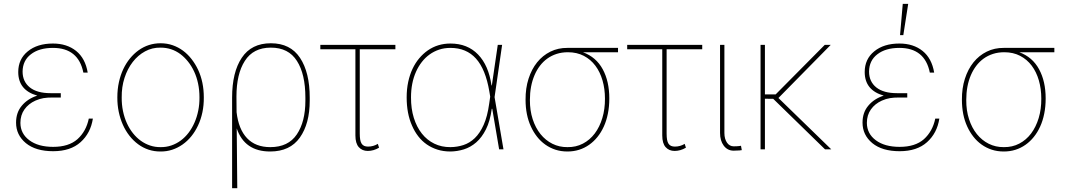

<svg xmlns="http://www.w3.org/2000/svg" viewBox="-20 -780 5582 1003"><path d="M257.8 9.9Q166.5 9.9 115.1 -32.3Q63.9 -74.9 63.9 -139.2Q63.9 -192.5 94.1 -228Q124.3 -264.2 174.7 -280.5Q75.3 -308.6 75.3 -403.8Q75.3 -471.2 125 -511.7Q174.7 -552.6 256.4 -552.6Q329.5 -552.6 377.8 -513.8Q425.8 -475.1 438.2 -400.6H415.5Q389.6 -529.8 256.4 -529.8Q184.3 -529.8 141.3 -496.4Q98.7 -463.8 98 -406.2Q98 -353.7 136 -323.2Q173.7 -293.3 243.6 -293.3H297.6V-270.6H254.3Q240.8 -270.6 229.4 -269.9Q218 -269.2 207.4 -267.4Q196.7 -265.6 186.3 -262.4Q175.8 -259.2 164.8 -254.3Q128.6 -237.9 107.6 -208.3Q86.6 -178.6 86.6 -137.8Q87 -81.7 133.5 -47.2Q179.7 -12.8 257.8 -12.8Q339.1 -12.8 384.6 -52.9Q430 -93.8 443.9 -160.5H465.2Q453.5 -84.5 400.9 -37.3Q348.4 9.9 257.8 9.9Z M592.7 0ZM818.9 11.4Q786.2 11.7 756.6 2Q726.9 -7.8 701.9 -26.3Q676.8 -44.7 656.4 -70.7Q636 -96.6 622 -128Q608 -159.4 600.3 -195.8Q592.7 -232.2 593 -271.3Q593 -313.6 601.2 -350.7Q609.4 -387.8 623.9 -418.7Q638.5 -449.6 658.7 -474.4Q679 -499.3 703.5 -517Q755 -554 818.9 -554Q852.6 -554 882.1 -543.7Q911.6 -533.4 936.3 -515.1Q960.9 -496.8 980.8 -471.2Q1000.7 -445.7 1014.9 -415.5Q1044.7 -351.6 1044.7 -271.3Q1045.1 -230.1 1037.3 -193.2Q1029.5 -156.2 1014.7 -124.8Q1000 -93.4 979.4 -68Q958.8 -42.6 933.4 -24.9Q908 -7.1 879.1 2.3Q850.1 11.7 818.9 11.4ZM818.9 -11.4Q848.4 -11 875 -20.1Q901.6 -29.1 924.4 -46Q947.1 -62.9 965.2 -86.6Q983.3 -110.4 996.1 -139.6Q1008.9 -168.7 1015.6 -202.1Q1022.4 -235.4 1022 -271.3Q1022 -310 1014.7 -343.9Q1007.5 -377.8 994.1 -406.4Q980.8 -435 962.5 -457.9Q944.2 -480.8 922.6 -497.2Q876.8 -531.2 818.9 -531.2Q775.2 -532 737.9 -511.7Q700.6 -491.5 673.3 -456.1Q646 -420.8 630.5 -373.2Q615.1 -325.6 615.8 -271.3Q615.4 -233.7 622.5 -199.6Q629.6 -165.5 642.8 -136.5Q655.9 -107.6 674.5 -84.2Q693.2 -60.7 715.7 -44.6Q738.3 -28.4 764.4 -19.7Q790.5 -11 818.9 -11.4Z M1219.5 203.1H1192.5V-269.9Q1192.5 -402.7 1242.9 -478Q1293.3 -554 1394.9 -554Q1496.8 -554 1547.2 -478Q1598 -401.6 1598 -269.9V-254.3Q1598 -134.2 1546.5 -61.4Q1495 11.4 1391.3 11.4Q1257.5 11.4 1216.6 -109.4ZM1392 -11.4Q1485.8 -11.4 1530.5 -77.8Q1575.3 -144.2 1575.3 -254.3V-269.9Q1575.3 -392.8 1531.2 -461.6Q1487.2 -531.2 1394.9 -531.2Q1302.9 -531.2 1258.9 -461.6Q1215.2 -393.5 1215.2 -275.6L1215.9 -193.9Q1226.2 -104.8 1270.6 -58.1Q1315 -11.4 1392 -11.4Z M1901.3 8.5Q1872.2 8.5 1854.4 -11.2Q1836.6 -30.9 1836.6 -72.4V-522.7H1653.4V-545.5H2045.5V-522.7H1859.4V-82.4Q1859.4 -63.2 1861.7 -50.2Q1864 -37.3 1869.3 -29.3Q1874.6 -21.3 1882.8 -17.8Q1891 -14.2 1902.7 -14.2Q1930 -14.2 1953.8 -28.4L1960.2 -8.5Q1931.5 8.5 1901.3 8.5Z M2333.1 11.4Q2296.2 11.4 2265.3 1.6Q2234.4 -8.2 2209.2 -25.7Q2183.9 -43.3 2164.8 -68.2Q2145.6 -93 2132.5 -123.6Q2104.4 -186.4 2104.4 -271.3Q2104.4 -314.6 2112.4 -351.9Q2120.4 -389.2 2134.9 -420.1Q2149.5 -451 2169.7 -475.1Q2190 -499.3 2214.8 -516.7Q2266.7 -552.6 2333.1 -552.6Q2421.9 -552.6 2477.3 -495.4Q2532.7 -438.2 2547.6 -333.8H2549.4L2580.3 -545.5H2603L2563.6 -272.7L2610.1 0H2587.4L2551.5 -211.6H2549Q2540.1 -147 2518.6 -104.4Q2497.2 -61.8 2467.7 -36.2Q2438.2 -10.7 2403.4 0.2Q2368.6 11 2333.1 11.4ZM2333.1 -11.4Q2368.3 -11.7 2400.7 -22.2Q2433.2 -32.7 2460 -58.2Q2486.9 -83.8 2506.6 -127.7Q2526.3 -171.5 2535.5 -238.6L2540.8 -275.2L2536.2 -302.6Q2516.7 -418.3 2466.4 -474.1Q2416.2 -529.8 2333.1 -529.8Q2301.5 -529.8 2274.1 -520.8Q2246.8 -511.7 2224.1 -495.4Q2201.3 -479 2183.6 -456.1Q2165.8 -433.2 2153.4 -405.5Q2127.1 -346.9 2127.1 -271.3Q2126.8 -212.7 2141.7 -164.6Q2156.6 -116.5 2183.8 -82.2Q2210.9 -47.9 2248.9 -29.5Q2286.9 -11 2333.1 -11.4Z M2944.2 11.4Q2910.5 11.4 2881.6 2Q2852.6 -7.5 2828.5 -24.7Q2804.3 -41.9 2785.5 -65.9Q2766.7 -89.8 2753.6 -118.6Q2725.5 -179 2725.5 -259.2Q2725.1 -318.9 2741.1 -368.8Q2757.1 -418.7 2786 -454.5Q2815 -490.4 2855.3 -510.3Q2895.6 -530.2 2944.2 -529.8H3208.5V-507.1H3025.2Q3094.1 -481.9 3128.6 -418.3Q3163 -355.1 3163 -265.6Q3163 -223 3155.5 -186.1Q3148.1 -149.1 3134.2 -118.8Q3120.4 -88.4 3101 -64.5Q3081.7 -40.5 3057.9 -23.8Q3008.2 11.4 2944.2 11.4ZM2944.2 -11.4Q2988.6 -10.7 3025 -29.7Q3061.4 -48.7 3087 -82.7Q3112.6 -116.8 3126.6 -163.4Q3140.6 -209.9 3140.3 -264.9Q3140.3 -315.7 3127.5 -359.9Q3114.7 -404.1 3090.2 -436.8Q3065.7 -469.5 3029.7 -488.3Q2993.6 -507.1 2947.1 -507.1Q2914.8 -507.1 2887.8 -498.4Q2860.8 -489.7 2839 -473.9Q2817.1 -458.1 2800.4 -436.1Q2783.7 -414.1 2772.4 -387.4Q2748.2 -331 2748.2 -257.8Q2747.9 -203.1 2762.6 -157.7Q2777.3 -112.2 2803.6 -79.5Q2829.9 -46.9 2865.9 -28.9Q2902 -11 2944.2 -11.4Z M3504.3 8.5Q3475.1 8.5 3457.4 -11.2Q3439.6 -30.9 3439.6 -72.4V-522.7H3256.4V-545.5H3648.4V-522.7H3462.4V-82.4Q3462.4 -63.2 3464.7 -50.2Q3467 -37.3 3472.3 -29.3Q3477.6 -21.3 3485.8 -17.8Q3494 -14.2 3505.7 -14.2Q3533 -14.2 3556.8 -28.4L3563.2 -8.5Q3534.4 8.5 3504.3 8.5Z M3812.5 7.1Q3780.5 7.1 3760.7 -19.2Q3741.5 -45.1 3741.5 -85.2V-545.5H3764.2V-85.2Q3764.2 -69.2 3767.9 -56.3Q3771.7 -43.3 3778.1 -34.3Q3784.4 -25.2 3793.3 -20.4Q3802.2 -15.6 3812.5 -15.6Q3830.6 -15.6 3840.2 -16.9Q3849.8 -18.1 3850.9 -18.5L3855.1 4.3Q3853.7 4.6 3842.7 5.9Q3831.7 7.1 3812.5 7.1Z M3953.1 0ZM4322.4 0H4289.8L4019.2 -263.8L3975.9 -264.2V0H3953.1V-545.5H3975.9V-286.9H4032L4288.4 -545.5H4319.6L4046.5 -268.1Z M4485.8 0ZM4679.7 9.9Q4588.4 9.9 4536.9 -32.3Q4485.8 -74.9 4485.8 -139.2Q4485.8 -192.5 4516 -228Q4546.2 -264.2 4596.6 -280.5Q4497.2 -308.6 4497.2 -403.8Q4497.2 -471.2 4546.9 -511.7Q4596.6 -552.6 4678.3 -552.6Q4751.4 -552.6 4799.7 -513.8Q4847.7 -475.1 4860.1 -400.6H4837.4Q4811.4 -529.8 4678.3 -529.8Q4606.2 -529.8 4563.2 -496.4Q4520.6 -463.8 4519.9 -406.2Q4519.9 -353.7 4557.9 -323.2Q4595.5 -293.3 4665.5 -293.3H4719.5V-270.6H4676.1Q4662.6 -270.6 4651.3 -269.9Q4639.9 -269.2 4629.3 -267.4Q4618.6 -265.6 4608.1 -262.4Q4597.7 -259.2 4586.6 -254.3Q4550.4 -237.9 4529.5 -208.3Q4508.5 -178.6 4508.5 -137.8Q4508.9 -81.7 4555.4 -47.2Q4601.6 -12.8 4679.7 -12.8Q4761 -12.8 4806.5 -52.9Q4851.9 -93.8 4865.8 -160.5H4887.1Q4875.4 -84.5 4822.8 -37.3Q4770.2 9.9 4679.7 9.9ZM4698.9 -596.6H4681.8L4696 -759.9H4724.4Z M5223.7 11.4Q5190 11.4 5161 2Q5132.1 -7.5 5108 -24.7Q5083.8 -41.9 5065 -65.9Q5046.2 -89.8 5033 -118.6Q5005 -179 5005 -259.2Q5004.6 -318.9 5020.6 -368.8Q5036.6 -418.7 5065.5 -454.5Q5094.5 -490.4 5134.8 -510.3Q5175.1 -530.2 5223.7 -529.8H5487.9V-507.1H5304.7Q5373.6 -481.9 5408 -418.3Q5442.5 -355.1 5442.5 -265.6Q5442.5 -223 5435 -186.1Q5427.6 -149.1 5413.7 -118.8Q5399.9 -88.4 5380.5 -64.5Q5361.2 -40.5 5337.4 -23.8Q5287.6 11.4 5223.7 11.4ZM5223.7 -11.4Q5268.1 -10.7 5304.5 -29.7Q5340.9 -48.7 5366.5 -82.7Q5392 -116.8 5406.1 -163.4Q5420.1 -209.9 5419.7 -264.9Q5419.7 -315.7 5407 -359.9Q5394.2 -404.1 5369.7 -436.8Q5345.2 -469.5 5309.1 -488.3Q5273.1 -507.1 5226.6 -507.1Q5194.2 -507.1 5167.3 -498.4Q5140.3 -489.7 5118.4 -473.9Q5096.6 -458.1 5079.9 -436.1Q5063.2 -414.1 5051.8 -387.4Q5027.7 -331 5027.7 -257.8Q5027.3 -203.1 5042.1 -157.7Q5056.8 -112.2 5083.1 -79.5Q5109.4 -46.9 5145.4 -28.9Q5181.5 -11 5223.7 -11.4Z"/></svg>

Font: Linik Sans Thin
Style: Regular
Weight: 100
Designer: Fonts by Rasmus Andersson / Changes by Cristiano Sobral with parts from Marc Monis
Foundry: rsms
Version: Version 3.020; ttfautohint (v1.6)